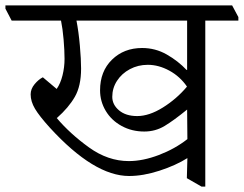

<svg xmlns="http://www.w3.org/2000/svg" viewBox="-47 -660 899 708"><path d="M832 -597V-584H710V28H696L642 -3L644 -77Q601 -50 541 -30.5Q481 -11 429 -11Q300 -11 137 -189Q98 -232 82 -259Q66 -286 66 -312Q66 -332 80.5 -349.5Q95 -367 111 -375L162 -332Q176 -352 183.5 -382Q191 -412 191 -443Q191 -474 187.5 -514.5Q184 -555 178 -584H-4L-27 -628V-640H809ZM162 -225Q211 -167 281 -116.5Q351 -66 428 -66Q480 -66 539 -88.5Q598 -111 644 -147L643 -256Q594 -216 560 -195.5Q526 -175 485 -175Q439 -175 401.5 -195.5Q364 -216 343 -251Q322 -286 322 -327Q322 -397 366 -440Q410 -483 477 -483Q526 -483 568 -459Q610 -435 641 -402H643V-584H235Q243 -543 247.5 -492Q252 -441 252 -407Q252 -343 229 -303Q206 -263 163 -225ZM643 -340Q617 -378 577.5 -399.5Q538 -421 498 -421Q462 -421 432 -405Q402 -389 384.5 -362Q367 -335 367 -303Q367 -274 392 -253Q417 -232 459 -232Q503 -232 553.5 -263.5Q604 -295 642 -340V-341Z"/></svg>

Font: Martel Light
Style: Regular
Weight: 300
Designer: Dan Reynolds
Foundry: Dan Reynolds
Version: Version 1.001; ttfautohint (v1.1) -l 5 -r 5 -G 72 -x 0 -D la